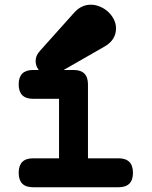

<svg xmlns="http://www.w3.org/2000/svg" viewBox="-20 -747 642 813"><path d="M294.9 -694.3Q324.7 -727.1 364.7 -727.1Q383.8 -727.1 402.8 -719.2Q421.9 -711.4 437 -697.8Q452.1 -684.1 461.7 -665.8Q471.2 -647.5 471.2 -626.5Q471.2 -578.1 423.3 -550.3L249.5 -450.7H291.5Q352.5 -450.7 352.5 -389.6V-76.7H481.9Q543 -76.7 543 -15.1Q543 45.9 481.9 45.9H120.1Q59.1 45.9 59.1 -15.1Q59.1 -76.7 120.1 -76.7H230V-328.6H120.1Q59.1 -328.6 59.1 -389.6Q59.1 -450.7 120.1 -450.7H144Q138.2 -458.5 134.5 -467.8Q130.9 -477.1 130.9 -488.3Q130.9 -512.7 148.9 -530.8L147.5 -529.8Z"/></svg>

Font: Erica Type
Style: Bold
Weight: 700
Designer: Peter Wiegel
Foundry: Peter Wiegel
Version: Version 1.000 2010 initial release